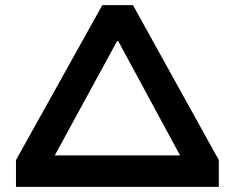

<svg xmlns="http://www.w3.org/2000/svg" viewBox="-20 -725 910 745"><path d="M42 0V-104L377 -705H496L829 -104V0ZM434 -565 168 -77 157 -122H714L703 -77L439 -565Z"/></svg>

Font: Nunito Sans 7pt Expanded
Style: Bold
Weight: 700
Width: 7
Designer: Vernon Adams
Foundry: Vernon Adams
Version: Version 3.101;gftools[0.9.27]